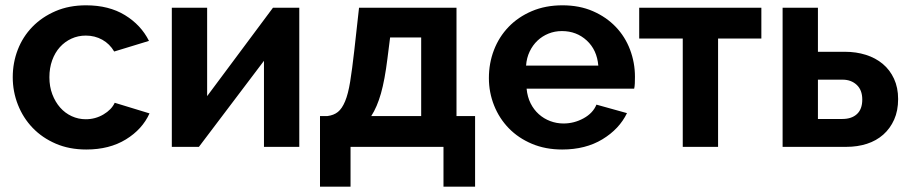

<svg xmlns="http://www.w3.org/2000/svg" viewBox="-20 -553 3422 723"><path d="M28 -262Q28 -317 47 -366Q66 -415 102 -452Q138 -489 189 -511Q240 -533 304 -533Q390 -533 450.5 -496Q511 -459 541 -399L410 -359Q393 -388 365 -403.5Q337 -419 303 -419Q274 -419 249 -407.5Q224 -396 205.5 -375.5Q187 -355 176.5 -326Q166 -297 166 -262Q166 -227 177 -198Q188 -169 206.5 -148Q225 -127 250 -115.5Q275 -104 303 -104Q339 -104 369.5 -122Q400 -140 412 -166L543 -126Q516 -66 454 -28Q392 10 305 10Q241 10 190 -12Q139 -34 103 -71.5Q67 -109 47.5 -158.5Q28 -208 28 -262Z M760 -191 1008 -524H1107V0H974V-324L729 0H627V-524H760Z M1185 -116H1213Q1237 -119 1252.5 -131.5Q1268 -144 1279.5 -171.5Q1291 -199 1298.5 -245Q1306 -291 1314 -362L1332 -524H1699V-116H1769V150H1650V0H1300V150H1185ZM1566 -116V-412H1449L1439 -333Q1429 -252 1414.5 -201Q1400 -150 1378 -116Z M2097 10Q2034 10 1983 -11.5Q1932 -33 1896 -70Q1860 -107 1840.5 -156Q1821 -205 1821 -259Q1821 -315 1840 -364.5Q1859 -414 1895 -451.5Q1931 -489 1982.5 -511Q2034 -533 2098 -533Q2162 -533 2212.5 -511Q2263 -489 2298.5 -452Q2334 -415 2352.5 -366Q2371 -317 2371 -264Q2371 -251 2370.5 -239Q2370 -227 2368 -219H1963Q1966 -188 1978 -164Q1990 -140 2009 -123Q2028 -106 2052 -97Q2076 -88 2102 -88Q2142 -88 2177.5 -107.5Q2213 -127 2226 -159L2341 -127Q2312 -67 2248.5 -28.5Q2185 10 2097 10ZM2233 -306Q2228 -365 2189.5 -400.5Q2151 -436 2096 -436Q2069 -436 2045.5 -426.5Q2022 -417 2004 -400Q1986 -383 1974.5 -359Q1963 -335 1961 -306Z M2684 0H2551V-408H2387V-524H2847V-408H2684Z M2927 -524H3060V-358H3162Q3204 -358 3240.5 -346.5Q3277 -335 3304 -312.5Q3331 -290 3346.5 -256.5Q3362 -223 3362 -180Q3362 -136 3347 -102.5Q3332 -69 3306 -46Q3280 -23 3244.5 -11.5Q3209 0 3167 0H2927ZM3152 -105Q3187 -105 3207 -123.5Q3227 -142 3227 -178Q3227 -214 3206 -233.5Q3185 -253 3153 -253H3060V-105Z"/></svg>

Font: PTCRaleway
Style: Bold
Weight: 700
Designer: Matt McInerney, Pablo Impallari, Rodrigo Fuenzalida
Foundry: Matt McInerney, Pablo Impallari, Rodrigo Fuenzalida
Version: Version 3.000g; ttfautohint (v1.5) -l 8 -r 28 -G 28 -x 14 -D